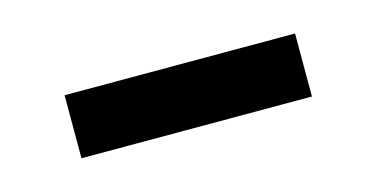

<svg xmlns="http://www.w3.org/2000/svg" viewBox="-28 -383 402 206"><g transform="rotate(-15 173.5 -280.0)"><path d="M46 -245H302V-315H46Z"/></g></svg>

Font: Noto Sans CJK JP Regular
Style: Regular
Weight: 400
Designer: Ryoko NISHIZUKA (kana & ideographs); Paul D. Hunt (Latin, Greek & Cyrillic); Wenlong ZHANG (bopomofo); Sandoll Communica
Foundry: Adobe Systems Incorporated
Version: Version 1.001;PS 1.001;hotconv 1.0.78;makeotf.lib2.5.61930